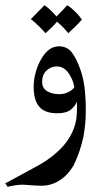

<svg xmlns="http://www.w3.org/2000/svg" viewBox="-40 -480 408 734"><path d="M287 -99Q288 -87 288 -57Q288 -6 279 42Q267 99 243 149Q234 166 220 182Q206 198 190 208Q158 230 118 230Q101 230 77 228Q55 226 47 226Q24 226 -11 234L-20 221Q-4 213 8 206Q88 163 109 151Q161 122 198.5 81.5Q236 41 249 -11Q256 -42 254 -92Q248 -75 231 -61Q214 -47 179 -47Q133 -47 112 -70Q86 -97 89 -160Q90 -181 97.5 -207Q105 -233 118 -255Q146 -303 185 -303Q218 -303 236 -277.5Q254 -252 265 -220Q284 -172 287 -99ZM177 -226Q154 -226 137.5 -210Q121 -194 121 -167Q121 -143 140 -131.5Q159 -120 186 -120Q203 -120 216 -125.5Q229 -131 235.5 -137Q242 -143 244 -145Q244 -149 240.5 -162.5Q237 -176 229 -189Q210 -226 177 -226ZM273 -405Q254 -383 221 -353Q202 -377 178 -397Q162 -378 134 -353Q108 -383 78 -407Q116 -445 130 -460Q149 -448 176 -417Q206 -447 217 -460Q233 -450 248.5 -434.5Q264 -419 273 -405Z"/></svg>

Font: Mirza
Style: Regular
Weight: 400
Designer: Arabic design by Kourosh Beigpour, Latin design by Eduardo Tunni, engineering by Lasse Fister
Version: Version 1.000